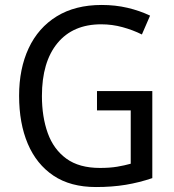

<svg xmlns="http://www.w3.org/2000/svg" viewBox="-20 -744 701 774"><path d="M371 -377H594V-26Q541 -8 486.5 1Q432 10 367 10Q264 10 195.5 -36Q127 -82 92 -164.5Q57 -247 57 -358Q57 -467 95.5 -549.5Q134 -632 208.5 -678Q283 -724 390 -724Q445 -724 494 -712.5Q543 -701 585 -681L552 -605Q516 -623 474 -634.5Q432 -646 388 -646Q274 -646 211.5 -570Q149 -494 149 -357Q149 -273 172.5 -207.5Q196 -142 247.5 -104.5Q299 -67 383 -67Q423 -67 452.5 -72Q482 -77 507 -84V-299H371Z"/></svg>

Font: Noto Sans Kannada SemiCondensed
Style: Regular
Weight: 400
Width: 4
Designer: Jelle Bosma - Monotype Design Team
Foundry: Monotype Imaging Inc.
Version: Version 2.005; ttfautohint (v1.8.4.7-5d5b)